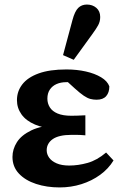

<svg xmlns="http://www.w3.org/2000/svg" viewBox="-20 -801 532 836"><path d="M239.5 15.1Q183.6 15.1 136.9 -0.2Q90.1 -15.6 62.2 -45.3Q34.3 -75 34.3 -117.7Q34.3 -151.3 53.6 -181.8Q72.8 -212.3 116 -233.2Q159.1 -254 229.5 -257.5V-239.9Q171.8 -241.9 132.5 -258.6Q93.2 -275.3 73.5 -303.1Q53.8 -330.8 53.8 -365Q53.8 -403.4 77.1 -433.6Q100.4 -463.9 148.2 -481.3Q195.9 -498.6 269.2 -498.6Q314.4 -498.6 353.6 -489.8Q392.8 -481 420.2 -464.5Q447.7 -448 456.1 -425Q456.1 -398.2 442.4 -382.5Q428.6 -366.8 400.6 -366.8Q386.1 -366.8 373.1 -370.3Q360.2 -373.8 344.5 -384.4Q328.8 -395.1 306.1 -415.6L258.4 -458.9L317.3 -466.7L339.4 -439.8Q318.1 -445.2 300.2 -444.2Q282.3 -443.2 268.7 -443.2Q244.9 -443.2 226.4 -435.1Q207.9 -427 197.1 -411Q186.3 -395 186.3 -371.5Q186.3 -350.5 197.1 -333.4Q207.9 -316.3 230.9 -306.7Q254 -297 290.3 -297Q305.3 -297 317.1 -297.5Q328.9 -298 351.7 -299V-211.8Q326.7 -213.8 314.2 -213.8Q301.8 -213.8 290.8 -213.8Q263.4 -213.8 243.2 -209.1Q223 -204.5 209.8 -195.4Q196.6 -186.2 190 -173.9Q183.3 -161.6 183.3 -146.7Q183.3 -129.5 194 -114.4Q204.7 -99.3 226.7 -89.7Q248.8 -80.2 281.4 -80.2Q320.5 -80.2 361.4 -91.7Q402.4 -103.2 442 -136.9L474.3 -102.4Q452.4 -66.2 416.1 -39.8Q379.9 -13.5 334.7 0.8Q289.5 15.1 239.5 15.1ZM254.5 -561 295.6 -714Q305.7 -751.8 320.5 -766.5Q335.4 -781.2 358.3 -781.2Q382.7 -781.2 399.5 -766.8Q416.3 -752.4 416.3 -726.9Q416.3 -707.5 407.4 -691.1Q398.5 -674.8 380.8 -650.8L301 -540.6Z"/></svg>

Font: Source Serif 4 Variable
Style: Regular
Weight: 400
Designer: Frank Grießhammer
Foundry: Adobe
Version: Version 4.005;hotconv 1.1.0;makeotfexe 2.6.0